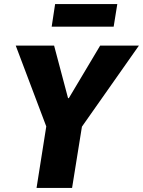

<svg xmlns="http://www.w3.org/2000/svg" viewBox="-20 -931 708 951"><path d="M161 0 219 -367 231 -247 58 -705H248L317 -445H321L476 -705H668L346 -247L396 -367L337 0ZM236 -799 253 -911H561L543 -799Z"/></svg>

Font: Nunito Sans 7pt Condensed Black
Style: Italic
Weight: 900
Width: 3
Italic angle: -9°
Designer: Vernon Adams
Foundry: Vernon Adams
Version: Version 3.101;gftools[0.9.27]